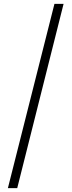

<svg xmlns="http://www.w3.org/2000/svg" viewBox="-20 -801 372 998"><path d="M310.5 -781 69.5 177H21L263 -781Z"/></svg>

Font: Merriweather 144pt Black
Style: Regular
Weight: 900
Version: Version 2.100